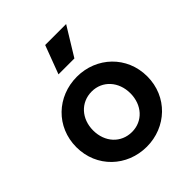

<svg xmlns="http://www.w3.org/2000/svg" viewBox="-224 -951 1101 1101"><g transform="rotate(-45 326.0 -400.5)"><path d="M327 12C485 12 614 -107 614 -272C614 -436 486 -556 327 -556C166 -556 39 -436 39 -272C39 -108 167 12 327 12ZM175 -272C175 -366 238 -436 327 -436C414 -436 477 -366 477 -272C477 -177 414 -108 327 -108C238 -108 175 -177 175 -272ZM262 -640H391L497 -813H327Z"/></g></svg>

Font: Mluvka
Style: Bold
Weight: 700
Designer: Modified by Jiří Krblich, Original typeface by Gumpita Rahayu
Foundry: Gumpita Rahayu & Jiří Krblich
Version: Version 2.000;Glyphs 3.1.1 (3134)